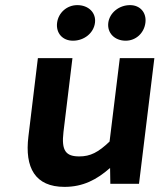

<svg xmlns="http://www.w3.org/2000/svg" viewBox="-20 -718 636 750"><path d="M410 -62 411 0H523L583 -491H448L408 -165C364 -123 333 -107 290 -107C238 -107 219 -128 228 -203L263 -491H128L91 -185C76 -63 117 12 232 12C304 12 358 -16 410 -62ZM282 -698C241 -698 208 -668 203 -629C198 -589 224 -559 265 -559C309 -559 346 -589 351 -629C356 -668 326 -698 282 -698ZM488 -698C445 -698 408 -668 403 -629C398 -589 428 -559 471 -559C511 -559 543 -589 548 -629C553 -668 528 -698 488 -698Z"/></svg>

Font: Falling Sky
Style: SeBdObl
Weight: 600
Designer: Paul D. Hunt
Foundry: Adobe Systems Incorporated
Version: Version 1.02